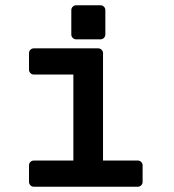

<svg xmlns="http://www.w3.org/2000/svg" viewBox="-20 -707 658 727"><path d="M107.9 -424.8Q100.6 -424.8 95.2 -430.2Q89.8 -435.5 89.8 -442.9V-505.9Q89.8 -513.2 95.2 -518.6Q100.6 -523.9 107.9 -523.9H352.1Q359.4 -523.9 364.7 -518.6Q370.1 -513.2 370.1 -505.9V-99.1H502Q509.3 -99.1 514.6 -93.8Q520 -88.4 520 -81.1V-18.1Q520 -10.7 514.6 -5.4Q509.3 0 502 0H107.9Q100.6 0 95.2 -5.4Q89.8 -10.7 89.8 -18.1V-81.1Q89.8 -88.4 95.2 -93.8Q100.6 -99.1 107.9 -99.1H257.8V-424.8ZM250 -576.2V-668.9Q250 -676.3 255.4 -681.6Q260.7 -687 268.1 -687H360.8Q368.2 -687 373.5 -681.6Q378.9 -676.3 378.9 -668.9V-576.2Q378.9 -568.8 373.5 -563.5Q368.2 -558.1 360.8 -558.1H268.1Q260.7 -558.1 255.4 -563.5Q250 -568.8 250 -576.2Z"/></svg>

Font: Fragment Mono
Style: Bold
Weight: 700
Designer: Wei Huang based on Nimbus Sans by URW Studio, based on Helvetica by Max Miedinger.
Foundry: Wei Huang
Version: Version 1.011